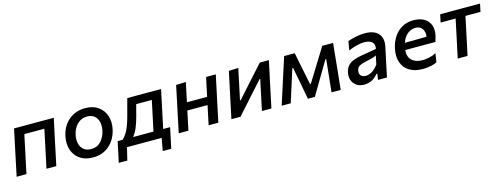

<svg xmlns="http://www.w3.org/2000/svg" viewBox="-20 -1195 5225 2015"><g transform="rotate(-15 2593.0 -187.0)"><path d="M18.5 0Q30 -54.5 40.8 -105.5Q51.5 -156.5 64.5 -218L75 -267.5Q90 -337.5 101 -390.2Q112 -443 123.5 -497H555Q543.5 -443 532.2 -390.2Q521 -337.5 506 -267.5L495.5 -218Q482.5 -156.5 471.8 -105.5Q461 -54.5 449.5 0H342.5Q354.5 -54.5 365.2 -105.5Q376 -156.5 389 -218L399.5 -267.5Q408.5 -310.5 415.8 -345Q423 -379.5 430 -411.5H212.5Q205.5 -379.5 198.2 -345Q191 -310.5 182 -267.5L171.5 -218Q158.5 -156.5 147.5 -105.5Q136.5 -54.5 125 0Z M848 12Q780 12 732 -12Q684 -36 655.8 -76.8Q627.5 -117.5 619.2 -169Q611 -220.5 622.5 -275.5Q645.5 -386.5 720 -448Q794.5 -509.5 896 -509.5Q984 -509.5 1039.8 -469Q1095.5 -428.5 1116.2 -363Q1137 -297.5 1121 -223Q1098.5 -116.5 1026.8 -52.2Q955 12 848 12ZM851.5 -78Q917 -78 958.2 -123.5Q999.5 -169 1013 -234Q1024 -284.5 1014.2 -326.8Q1004.5 -369 974.5 -394.2Q944.5 -419.5 895 -419.5Q830 -419.5 787 -375.2Q744 -331 730 -264Q720 -214.5 729.5 -172.2Q739 -130 769.5 -104Q800 -78 851.5 -78Z M1091.5 136.5Q1097.5 109.5 1103.2 82.5Q1109 55.5 1114.5 29.5Q1120.5 0.5 1126.8 -29Q1133 -58.5 1139 -86H1191.5Q1217 -106 1245.8 -155.2Q1274.5 -204.5 1301 -301Q1316.5 -359.5 1329.2 -406Q1342 -452.5 1354 -497H1721Q1709 -442 1698.2 -390Q1687.5 -338 1672.5 -269L1661.5 -217.5Q1653.5 -179 1646.8 -147.2Q1640 -115.5 1633.5 -86H1709Q1703 -58.5 1696.8 -29Q1690.5 0.5 1684.5 29.5Q1678.5 57.5 1673 83.5Q1667.5 109.5 1661.5 136.5H1569.5L1594 0H1217.5L1184.5 136.5ZM1394 -283.5Q1378.5 -225.5 1358.2 -174.8Q1338 -124 1306.5 -86H1528Q1540.5 -144 1556.5 -218.5L1567 -268Q1576 -310 1583.2 -344.5Q1590.5 -379 1597.5 -411.5H1428Q1420 -382 1411.8 -351Q1403.5 -320 1394 -283.5Z M1779.5 0Q1791 -54.5 1801.8 -105.5Q1812.5 -156.5 1825.5 -218L1836 -267.5Q1851 -337.5 1862 -390.2Q1873 -443 1884.5 -497L1991 -501Q1979.5 -445.5 1968.8 -395Q1958 -344.5 1947 -292.5H2166.5Q2179 -353 2189.2 -400.5Q2199.5 -448 2210 -497H2315.5Q2304 -443 2292.8 -390.2Q2281.5 -337.5 2266.5 -267.5L2256 -218Q2243 -156.5 2232.2 -105.5Q2221.5 -54.5 2210 0H2104.5Q2116 -54.5 2126.5 -104.2Q2137 -154 2148.5 -208H1929Q1916.5 -150 1906.2 -101.2Q1896 -52.5 1885 0Z M2352 0Q2363.5 -55 2374.2 -105.5Q2385 -156 2398 -217.5L2408.5 -267Q2423.5 -336.5 2434.5 -389.5Q2445.5 -442.5 2457.5 -497L2561 -501Q2550 -450.5 2540 -402.5Q2530 -354.5 2517 -293L2490 -167.5H2498L2630 -315Q2669.5 -359 2711 -405Q2752.5 -451 2793.5 -497H2892Q2880.5 -442 2869.5 -390Q2858.5 -338 2843 -267L2832.5 -217.5Q2819.5 -156 2808.8 -105Q2798 -54 2786.5 0H2683.5Q2694.5 -52 2704.5 -99Q2714.5 -146 2726.5 -203L2753.5 -329H2745.5L2617.5 -186.5Q2576.5 -140.5 2534.5 -93.5Q2492.5 -46.5 2450.5 0Z M2898 0Q2915.5 -54.5 2932.5 -107Q2949.5 -159.5 2966.5 -212L2988 -279.5Q3005.5 -333.5 3023.2 -388.5Q3041 -443.5 3058 -497H3173Q3182 -452.5 3191 -407.5Q3200 -362.5 3209 -317.5L3244.5 -143.5H3253.5L3360.5 -316.5Q3389 -362.5 3417 -407.8Q3445 -453 3472 -497H3590Q3584.5 -444.5 3578.8 -388Q3573 -331.5 3568 -278.5L3561 -209Q3555.5 -158 3550.2 -105.2Q3545 -52.5 3539.5 0H3440Q3445.5 -53.5 3451 -108.2Q3456.5 -163 3462 -215L3476 -352H3467.5L3381 -206Q3350.5 -154.5 3320.2 -103.2Q3290 -52 3259 0H3183Q3173.5 -51.5 3163.8 -103.5Q3154 -155.5 3144.5 -206L3116.5 -352H3108L3065.5 -217Q3048 -162.5 3030.8 -108.2Q3013.5 -54 2996.5 0Z M3792.5 10.5Q3743.5 10.5 3710.5 -12.8Q3677.5 -36 3664 -74.5Q3650.5 -113 3660.5 -158.5Q3670.5 -205 3697.2 -231.5Q3724 -258 3761.2 -271.2Q3798.5 -284.5 3840.5 -291.5L4007.5 -320Q4018.5 -368 3991.2 -393.8Q3964 -419.5 3906 -419.5Q3835 -419.5 3733.5 -377L3750.5 -475Q3785.5 -487 3835.8 -498Q3886 -509 3935 -509Q4038.5 -509 4083.5 -456.5Q4128.5 -404 4109 -316.5Q4104 -293 4098.5 -266.8Q4093 -240.5 4086.5 -210L4075 -157Q4068 -122.5 4059.8 -83.8Q4051.5 -45 4042 0H3944.5L3954.5 -65.5H3945Q3886 10.5 3792.5 10.5ZM3833.5 -74.5Q3868.5 -74.5 3904.8 -97.2Q3941 -120 3969.5 -161.5L3989 -254Q3981 -249 3968.5 -244.2Q3956 -239.5 3932.8 -233.5Q3909.5 -227.5 3868.5 -219Q3829.5 -211 3802.8 -197Q3776 -183 3769.5 -149.5Q3762.5 -113.5 3781 -94Q3799.5 -74.5 3833.5 -74.5Z M4430.5 11.5Q4344.5 11.5 4287 -23.5Q4229.5 -58.5 4206.5 -122.2Q4183.5 -186 4201.5 -272Q4216.5 -343.5 4252.8 -397Q4289 -450.5 4342.5 -479.8Q4396 -509 4463 -509Q4536.5 -509 4583 -480Q4629.5 -451 4646 -400.5Q4662.5 -350 4646.5 -285.5Q4639.5 -256.5 4630 -229H4302Q4294.5 -157 4335.5 -118Q4376.5 -79 4451.5 -79Q4486 -79 4526.5 -88Q4567 -97 4599.5 -115L4584.5 -19.5Q4565.5 -8.5 4523.2 1.5Q4481 11.5 4430.5 11.5ZM4464.5 -426.5Q4419.5 -426.5 4379.5 -396.2Q4339.5 -366 4318 -303L4554 -306Q4562 -356.5 4538.2 -391.5Q4514.5 -426.5 4464.5 -426.5Z M4811 0Q4822.5 -55 4833.2 -105.8Q4844 -156.5 4857.5 -218L4868 -267.5Q4877 -310.5 4884.2 -345Q4891.5 -379.5 4898.5 -411.5H4735.5L4753.5 -497H5186.5L5168.5 -411.5H5005Q4998.5 -379.5 4991.2 -345Q4984 -310.5 4974.5 -267.5L4964 -218Q4951 -156.5 4940.2 -105.8Q4929.5 -55 4917.5 0Z"/></g></svg>

Font: Commissioner Medium
Style: Italic
Weight: 500
Italic angle: -12°
Designer: Kostas Bartsokas
Foundry: Kostas Bartsokas
Version: Version 1.000; ttfautohint (v1.8.3)